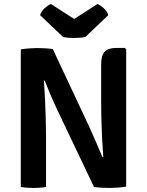

<svg xmlns="http://www.w3.org/2000/svg" viewBox="-20 -926 728 951"><path d="M83 -681Q99 -684.5 123.8 -686.2Q148.5 -688 162.5 -688Q176.5 -688 198.5 -687Q220.5 -686 241.5 -683L207 -529L197.5 -526.5Q200.5 -487.5 202.8 -439Q205 -390.5 206.5 -341.8Q208 -293 208 -253.5V0Q191.5 3 175.5 4Q159.5 5 147 5Q134.5 5 116.8 4Q99 3 83 0ZM261 -387.5Q243 -425.5 228 -461.5Q213 -497.5 201 -528L138.5 -601L241.5 -683L423 -296Q442 -254.5 458.5 -215.8Q475 -177 487.5 -147.5L555 -75.5L445.5 0ZM605 -682.5V-2Q589 1.5 564.2 3.2Q539.5 5 524 5Q509 5 488 4Q467 3 445.5 0L481 -146.5L491.5 -149Q488 -192.5 485.5 -243Q483 -293.5 482 -341Q481 -388.5 481 -423V-606.5Q481 -651 498.2 -669.8Q515.5 -688.5 555 -688.5H598.5ZM462.5 -906Q476 -901 493 -886.2Q510 -871.5 516.5 -851L403 -743Q392 -740.5 377.2 -739.2Q362.5 -738 347.5 -738Q332.5 -738 317.8 -739.2Q303 -740.5 292 -743L178.5 -851Q185 -871.5 202 -886.2Q219 -901 232.5 -906L347.5 -832Z"/></svg>

Font: Signika SemiBold
Style: Regular
Weight: 600
Designer: Anna Giedry
Foundry: Anna Giedry
Version: Version 2.001